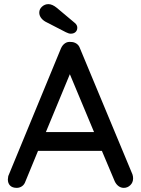

<svg xmlns="http://www.w3.org/2000/svg" viewBox="-20 -906 682 929"><path d="M624 -43Q624 -23 610.5 -10Q597 3 579 3Q565 3 553.5 -5.5Q542 -14 535 -29L473 -176H164L103 -28Q98 -13 86.5 -5Q75 3 61 3Q40 3 29 -8Q18 -19 18 -38Q18 -42 20 -54L275 -672Q282 -688 294.5 -696.5Q307 -705 323 -703Q338 -703 350 -695Q362 -687 367 -672L621 -62Q624 -53 624 -43ZM202 -267H435L318 -547ZM299 -750 200 -801Q186 -809 178 -820.5Q170 -832 170 -845Q170 -862 183.5 -874Q197 -886 214 -886Q233 -886 255 -868L342 -795Q354 -785 354 -772Q354 -759 345.5 -751Q337 -743 322 -743Q313 -743 299 -750Z"/></svg>

Font: Quicksand Medium
Style: Regular
Weight: 500
Designer: Andrew Paglinawan
Foundry: Andrew Paglinawan
Version: Version 3.000